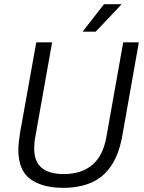

<svg xmlns="http://www.w3.org/2000/svg" viewBox="-20 -889 689 921"><path d="M284 12Q183 12 125.5 -30Q68 -72 68 -171Q68 -187 70.5 -208Q73 -229 76 -251L154 -686H230L150 -236Q147 -222 145.5 -205.5Q144 -189 144 -177Q144 -113 180.5 -83.5Q217 -54 286 -54Q370 -54 422 -97.5Q474 -141 490 -230L571 -686H646L568 -245Q552 -151 514 -94.5Q476 -38 418 -13Q360 12 284 12ZM376 -737 479 -869H561V-866L439 -737Z"/></svg>

Font: Archivo SemiCondensed Light
Style: Italic
Weight: 300
Width: 4
Italic angle: -10°
Designer: Hector Gatti
Foundry: Omnibus-Type
Version: Version 2.001